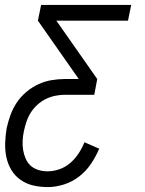

<svg xmlns="http://www.w3.org/2000/svg" viewBox="-20 -550 590 780"><path d="M174 210Q143 210 115 203.5Q87 197 64 181Q41 165 26.5 141Q12 117 6 89Q0 61 1 31Q2 1 7 -29Q13 -56 22.5 -82.5Q32 -109 48 -133Q64 -157 87 -176.5Q110 -196 136.5 -208Q163 -220 190 -224.5Q217 -229 244 -229H300L134 -466L147 -530H513L500 -466H209L375 -229L363 -165H244Q225 -165 205 -161Q185 -157 166.5 -148Q148 -139 132 -124.5Q116 -110 105 -92.5Q94 -75 87.5 -55.5Q81 -36 77 -17Q73 2 72 21.5Q71 41 74 59.5Q77 78 84.5 95Q92 112 105 123.5Q118 135 136 140.5Q154 146 173 146Q197 146 221.5 137.5Q246 129 265.5 112Q285 95 299.5 73Q314 51 323 28L383 54Q370 85 350 115Q330 145 301.5 167Q273 189 239.5 199.5Q206 210 174 210Z"/></svg>

Font: Lode
Style: Italic
Weight: 400
Italic angle: -11°
Monospace: yes
Designer: Belleve Invis
Foundry: Belleve Invis
Version: Version 29.2.0; ttfautohint (v1.8.3)